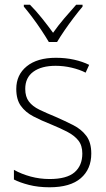

<svg xmlns="http://www.w3.org/2000/svg" viewBox="-20 -784 449 814"><path d="M367 -133Q367 -67 322.5 -28.5Q278 10 190 10Q142 10 103 0Q64 -10 39 -23V-64Q71 -46 110 -35.5Q149 -25 190 -25Q263 -25 296 -53.5Q329 -82 329 -133Q329 -167 312.5 -188Q296 -209 266.5 -224.5Q237 -240 198 -256Q155 -273 121.5 -290.5Q88 -308 68.5 -335Q49 -362 49 -407Q49 -467 93.5 -503Q138 -539 217 -539Q258 -539 294 -531Q330 -523 358 -509L343 -476Q318 -489 284 -497Q250 -505 216 -505Q156 -505 121.5 -480Q87 -455 87 -407Q87 -374 102.5 -353.5Q118 -333 147 -319Q176 -305 215 -289Q256 -271 290.5 -253.5Q325 -236 346 -208Q367 -180 367 -133ZM187 -606Q174 -628 155.5 -656Q137 -684 117 -710.5Q97 -737 81 -756V-764H107Q132 -739 158 -706.5Q184 -674 205 -645Q226 -675 251.5 -705Q277 -735 303 -764H330V-756Q313 -736 292.5 -709Q272 -682 253.5 -655Q235 -628 222 -606Z"/></svg>

Font: Noto Sans Khmer SemiCondensed ExtraLight
Style: Regular
Weight: 200
Width: 4
Designer: Danh Hong and the Monotype Design Team
Foundry: Monotype Imaging Inc.
Version: Version 2.004; ttfautohint (v1.8.4.7-5d5b)